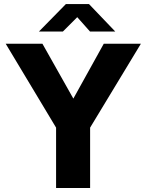

<svg xmlns="http://www.w3.org/2000/svg" viewBox="-20 -942 734 962"><path d="M686 -723 431.5 -302.5V0H261V-302.5L8.5 -723H192.5L347.5 -448L500 -723ZM431 -784 367 -856 295 -784H175L310 -921.5H426L557.5 -784Z"/></svg>

Font: Public Sans ExtraBold
Style: Regular
Weight: 800
Designer: The Public Sans Project Authors: Dan O. Williams and USWDS (Libre Franklin designed by Pablo Impallari and Rodrigo Fuenz
Version: Version 1.007